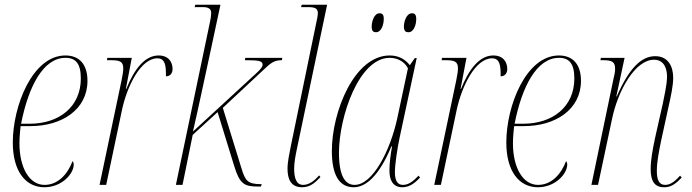

<svg xmlns="http://www.w3.org/2000/svg" viewBox="-20 -780 2918 810"><path d="M167 10C240 10 291 -46 291 -86C291 -94 288 -98 286 -100C266 -47 226 0 168 0C104 0 62 -72 62 -176C62 -204 66 -240 67 -248H109C241 -248 349 -318 349 -439C349 -507 316 -546 256 -546C117 -546 34 -333 34 -179C34 -56 89 10 167 10ZM105 -258H69C100 -416 163 -536 256 -536C300 -536 321 -511 321 -449C321 -329 229 -258 105 -258Z M493 -442 400 0H428L495 -318C516 -415 573 -534 644 -534C667 -534 680 -520 680 -472C680 -467 680 -463 680 -458C698 -458 708 -471 708 -489C708 -516 693 -546 649 -546C591 -546 546 -488 513 -405H511L536 -536H433L431 -526H446C483 -526 500 -522 500 -492C500 -482 498 -465 493 -442Z M1070 7H1081L1084 -3C1026 -3 1015 -16 999 -69L920 -325L1086 -480C1121 -513 1134 -526 1169 -526L1171 -536H1015L1013 -526C1069 -526 1088 -524 1088 -507C1088 -498 1079 -487 1058 -468L794 -225C820 -337 845 -459 869 -568L910 -760H804L801 -750H836C859 -750 871 -743 871 -725C871 -715 869 -702 867 -693L722 0H750L793 -211L898 -307L967 -83C991 -3 1010 7 1070 7Z M1254 10C1288 10 1308 -8 1332 -33L1326 -40C1305 -15 1282 0 1259 0C1230 0 1221 -29 1221 -68C1221 -94 1226 -121 1233 -154L1360 -760H1253L1250 -750H1281C1314 -750 1321 -741 1321 -723C1321 -720 1320 -717 1319 -707L1207 -164C1201 -133 1193 -98 1193 -68C1193 -25 1207 10 1254 10Z M1703 -644C1726 -644 1736 -676 1736 -700C1736 -719 1729 -724 1718 -724C1694 -724 1684 -688 1684 -668C1684 -648 1692 -644 1703 -644ZM1566 -644C1589 -644 1599 -676 1599 -701C1599 -719 1592 -724 1581 -724C1558 -724 1548 -688 1548 -668C1548 -648 1556 -644 1566 -644ZM1472 10C1521 10 1577 -33 1631 -162H1634C1628 -131 1623 -91 1623 -63C1622 -20 1638 10 1677 10C1706 10 1729 -6 1752 -31L1746 -39C1722 -14 1703 0 1680 0C1656 0 1646 -19 1646 -54C1646 -88 1657 -158 1666 -200L1738 -535H1730L1709 -505C1691 -528 1664 -546 1624 -546C1475 -546 1380 -309 1380 -143C1380 -44 1410 10 1472 10ZM1476 0C1437 0 1410 -36 1410 -135C1410 -287 1494 -536 1624 -536C1656 -536 1686 -521 1701 -492L1656 -281C1626 -143 1552 0 1476 0Z M1905 -442 1812 0H1840L1907 -318C1928 -415 1985 -534 2056 -534C2079 -534 2092 -520 2092 -472C2092 -467 2092 -463 2092 -458C2110 -458 2120 -471 2120 -489C2120 -516 2105 -546 2061 -546C2003 -546 1958 -488 1925 -405H1923L1948 -536H1845L1843 -526H1858C1895 -526 1912 -522 1912 -492C1912 -482 1910 -465 1905 -442Z M2249 10C2322 10 2373 -46 2373 -86C2373 -94 2370 -98 2368 -100C2348 -47 2308 0 2250 0C2186 0 2144 -72 2144 -176C2144 -204 2148 -240 2149 -248H2191C2323 -248 2431 -318 2431 -439C2431 -507 2398 -546 2338 -546C2199 -546 2116 -333 2116 -179C2116 -56 2171 10 2249 10ZM2187 -258H2151C2182 -416 2245 -536 2338 -536C2382 -536 2403 -511 2403 -449C2403 -329 2311 -258 2187 -258Z M2782 10C2806 10 2826 1 2856 -31L2849 -39C2821 -7 2802 0 2786 0C2760 0 2751 -22 2751 -59C2751 -97 2760 -141 2769 -186L2800 -328C2810 -372 2820 -418 2820 -452C2820 -500 2799 -543 2744 -543C2686 -543 2634 -493 2582 -373H2580L2615 -536H2515L2513 -526H2525C2565 -526 2575 -517 2575 -489C2575 -477 2572 -462 2567 -442L2475 0H2503L2562 -278C2587 -399 2660 -528 2739 -528C2785 -528 2794 -485 2794 -457C2794 -421 2780 -364 2776 -342L2744 -200C2733 -149 2725 -104 2725 -67C2725 -16 2741 10 2782 10Z"/></svg>

Font: Noto Serif Display Condensed Thin
Style: Italic
Weight: 100
Width: 3
Italic angle: -12°
Designer: Monotype Design Team
Foundry: Monotype Imaging Inc.
Version: Version 2.009